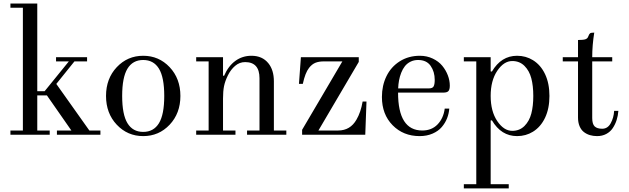

<svg xmlns="http://www.w3.org/2000/svg" viewBox="-20 -750 3502 1069"><path d="M38.1 0V-23.4H107.4V-707H38.1V-730.5H187.5V-242.2H228.5L363.3 -408.2H292V-431.6H464.8V-408.2H394.5L293.5 -282.7L477.5 -23.4H539.1V0H296.9V-23.4H377.4L241.2 -218.8H187.5V-23.4H256.8V0Z M630.1 -55.7Q570.3 -119.1 570.3 -215.8Q570.3 -312.5 630.1 -376Q689.9 -439.5 777.3 -439.5Q864.7 -439.5 924.6 -376Q984.4 -312.5 984.4 -215.8Q984.4 -119.1 924.6 -55.7Q864.7 7.8 777.3 7.8Q689.9 7.8 630.1 -55.7ZM689.7 -367.7Q660.2 -319.3 660.2 -215.8Q660.2 -112.3 689.7 -64Q719.2 -15.6 777.3 -15.6Q835.4 -15.6 865 -64Q894.5 -112.3 894.5 -215.8Q894.5 -319.3 865 -367.7Q835.4 -416 777.3 -416Q719.2 -416 689.7 -367.7Z M1072.3 0V-23.4H1141.6V-408.2H1072.3V-431.6H1221.7V-329.1L1227.5 -327.6Q1251 -382.3 1290.3 -410.9Q1329.6 -439.5 1379.9 -439.5Q1440.4 -439.5 1474.1 -397.9Q1504.9 -359.9 1504.9 -296.9V-23.4H1574.2V0H1355.5V-23.4H1424.8V-314.5Q1424.8 -404.3 1344.7 -404.3Q1313.5 -404.3 1289.1 -383.3Q1264.6 -362.3 1249 -330.6Q1232.9 -298.3 1227.3 -270Q1221.7 -241.7 1221.7 -201.2V-23.4H1291V0Z M1644.5 -283.2 1655.3 -431.6H1977.5V-405.3L1752.9 -23.4H1862.8Q1930.2 -23.4 1964.8 -84Q1988.8 -125 1999 -184.6H2020.5L2013.7 0H1662.1V-27.3L1886.2 -408.2H1783.2Q1755.4 -408.2 1736.1 -400.4Q1716.8 -392.6 1700.7 -372.1Q1679.2 -344.7 1666 -283.2Z M2106.4 -210Q2106.4 -273.9 2131.8 -325.9Q2157.2 -377.9 2205.8 -408.7Q2254.4 -439.5 2317.9 -439.5Q2356.9 -439.5 2389.6 -423.8Q2422.4 -408.2 2442.4 -383.8Q2462.4 -359.4 2473.4 -330.6Q2484.4 -301.8 2484.4 -273.4Q2484.4 -252.4 2477.1 -243.4Q2469.7 -234.4 2448.2 -234.4H2196.3Q2196.3 -23.4 2331.1 -23.4Q2383.8 -23.4 2416.5 -57.6Q2449.2 -91.8 2456.1 -145.5H2481.4Q2479.5 -117.7 2469.2 -91.6Q2459 -65.4 2439.7 -42.7Q2420.4 -20 2388.4 -6.1Q2356.4 7.8 2316.4 7.8Q2225.6 7.8 2166 -52.7Q2106.4 -113.3 2106.4 -210ZM2196.8 -257.8H2367.7Q2388.2 -257.8 2394.3 -269Q2400.4 -280.3 2400.4 -305.2Q2400.4 -350.6 2377.7 -383.3Q2355 -416 2307.6 -416Q2284.2 -416 2265.4 -406.5Q2246.6 -397 2234.4 -381.6Q2222.2 -366.2 2213.9 -345Q2205.6 -323.7 2201.7 -302.5Q2197.8 -281.2 2196.8 -257.8Z M2562.5 275.4H2631.8V-408.2H2562.5V-431.6H2711.9V-352.5L2718.8 -351.6Q2770.5 -439.5 2858.9 -439.5Q2907.7 -439.5 2947.3 -415Q2990.7 -388.2 3014.9 -336.9Q3039.1 -285.6 3039.1 -215.8Q3039.1 -146 3014.9 -94.7Q2990.7 -43.5 2947.3 -16.6Q2907.7 7.8 2858.9 7.8Q2770.5 7.8 2718.8 -80.1L2711.9 -79.1V275.4H2812.5V298.8H2562.5ZM2832 -21.5Q2873 -21.5 2900.1 -48.6Q2927.2 -75.7 2938.2 -117.7Q2949.2 -159.7 2949.2 -215.8Q2949.2 -272 2938.2 -314Q2927.2 -356 2900.1 -383.1Q2873 -410.2 2832 -410.2Q2785.2 -410.2 2748.5 -355.7Q2711.9 -301.3 2711.9 -215.8Q2711.9 -130.4 2748.5 -75.9Q2785.2 -21.5 2832 -21.5Z M3113.3 -408.2V-431.6H3198.2V-527.3Q3228 -527.3 3239.7 -531.5Q3251.5 -535.6 3255.4 -547.4Q3260.3 -561 3265.6 -564.7Q3271 -568.4 3288.6 -568.4Q3277.3 -497.6 3277.3 -431.6H3388.7V-408.2H3277.3V-92.8Q3277.3 -59.1 3291 -46.1Q3304.7 -33.2 3333 -33.2Q3363.3 -33.2 3380.1 -63.5Q3397 -93.8 3399.4 -132.8H3422.9Q3420.9 -105.5 3413.1 -81.3Q3405.3 -57.1 3391.6 -36.6Q3377.9 -16.1 3355.5 -4.2Q3333 7.8 3304.2 7.8Q3283.2 7.8 3264.9 2.4Q3246.6 -2.9 3231.2 -14.6Q3215.8 -26.4 3207 -47.1Q3198.2 -67.9 3198.2 -95.7V-408.2Z"/></svg>

Font: Theano Didot
Style: Regular
Weight: 400
Designer: Alexey Kryukov
Version: Version 2.0